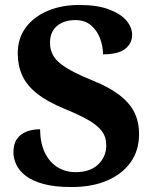

<svg xmlns="http://www.w3.org/2000/svg" viewBox="-20 -744 619 774"><path d="M268.5 10Q200.9 10 155.6 -2.3Q110.2 -14.6 83.5 -35.4Q56.8 -56.1 45.4 -81Q34.1 -105.8 34.1 -129.8Q34.1 -164.3 49 -184.6Q63.8 -204.8 88 -213.9Q112.1 -222.9 141.5 -222.9Q142.3 -166.3 161.2 -127.8Q180.2 -89.2 212.4 -69.6Q244.5 -50 284.6 -50Q343.5 -50 376 -81.4Q408.4 -112.7 408.4 -158Q408.4 -192.1 389.9 -216.2Q371.3 -240.2 334.3 -261.1Q297.4 -281.9 241.3 -304.8Q171.1 -333.7 129.6 -366.6Q88 -399.5 69.7 -439.7Q51.5 -479.9 51.5 -528.5Q51.5 -589.6 84 -633.2Q116.6 -676.9 172.8 -700.5Q228.9 -724 299.5 -724Q371.6 -724 418.9 -706.3Q466.2 -688.5 489.4 -661.3Q512.6 -634 512.6 -603.9Q512.6 -569 484.7 -547Q456.8 -525 395.3 -525Q395.3 -557.7 383.3 -589.3Q371.4 -620.9 346.9 -641.9Q322.4 -663 283.9 -663Q238 -663 209.8 -639.5Q181.6 -616.1 181.6 -571Q181.6 -542.6 195.2 -518.9Q208.8 -495.2 245.5 -471.9Q282.1 -448.7 349.3 -421.2Q418.2 -393.7 460.3 -361.7Q502.4 -329.8 521.5 -291.3Q540.6 -252.9 540.6 -203.2Q540.6 -138.6 507.4 -90.9Q474.2 -43.2 412.9 -16.6Q351.6 10 268.5 10Z"/></svg>

Font: Noto Serif Sinhala
Style: Regular
Weight: 400
Designer: Jelle Bosma - Monotype Design Team
Foundry: Monotype Imaging Inc.
Version: Version 2.006